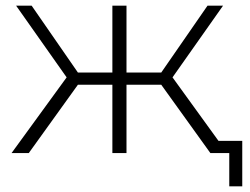

<svg xmlns="http://www.w3.org/2000/svg" viewBox="-20 -542 885 680"><path d="M551 -242H428V0H378V-242H256L82 0H21L216 -268L37 -522H92L256 -285H378V-522H428V-285H551L715 -522H770L591 -268L785 0H725ZM838 -43V118H792V0H725V-43Z"/></svg>

Font: Montserrat Alternates Light
Style: Regular
Weight: 300
Designer: Julieta Ulanovsky
Foundry: Julieta Ulanovsky
Version: Version 7.200